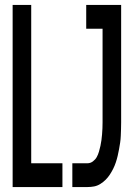

<svg xmlns="http://www.w3.org/2000/svg" viewBox="-20 -755 540 775"><path d="M272 0V-96H333Q345 -96 355 -103.5Q365 -111 370.5 -121Q376 -131 379.5 -143Q383 -155 385.5 -166.5Q388 -178 389.5 -189.5Q391 -201 392 -213Q393 -225 393.5 -237Q394 -249 394 -261V-639H328V-735H469V-261Q469 -247 468.5 -233.5Q468 -220 467.5 -206.5Q467 -193 465 -179.5Q463 -166 460.5 -152.5Q458 -139 455 -126Q452 -113 447.5 -99.5Q443 -86 437 -74Q431 -62 423.5 -50.5Q416 -39 406.5 -29.5Q397 -20 385 -12.5Q373 -5 360 -2.5Q347 0 333 0ZM31 0V-735H106V-96H232V0Z"/></svg>

Font: Iosevka Algr
Style: Bold
Weight: 700
Monospace: yes
Designer: Belleve Invis
Foundry: Belleve Invis
Version: Version 26.0.2; ttfautohint (v1.8.3)